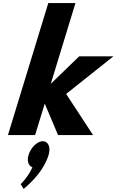

<svg xmlns="http://www.w3.org/2000/svg" viewBox="-20 -880 759 1251"><path d="M719.1 -513H496.1L310.9 -334L471.7 -860H294.7L31.8 0H208.8L271.5 -205L358.2 0H586.2L411 -268ZM258.5 40C223.5 40 181.3 80 166 130C153.8 170 166.3 201 191.2 210C162.6 275 114.6 320 114.6 320L134.3 351C196.1 299 268.2 223 296.6 130C311.9 80 295 40 258.5 40Z"/></svg>

Font: Hussar
Style: BdSuprConOblThree
Weight: 700
Foundry: Cannot Into Space Fonts
Version: Version 2.00